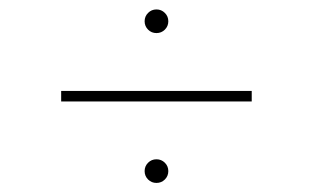

<svg xmlns="http://www.w3.org/2000/svg" viewBox="-20 -492 676 415"><path d="M112.2 -272.7V-295.5H524.1V-272.7ZM292.6 -122.2Q292.6 -132.8 300.1 -140.3Q307.5 -147.7 318.2 -147.7Q328.8 -147.7 336.3 -140.3Q343.8 -132.8 343.8 -122.2Q343.8 -111.5 336.3 -104Q328.8 -96.6 318.2 -96.6Q307.5 -96.6 300.1 -104Q292.6 -111.5 292.6 -122.2ZM318.2 -471.6Q328.8 -471.6 336.3 -464.1Q343.8 -456.7 343.8 -446Q343.8 -435.4 336.3 -427.9Q328.8 -420.5 318.2 -420.5Q307.5 -420.5 300.1 -427.9Q292.6 -435.4 292.6 -446Q292.6 -456.7 300.1 -464.1Q307.5 -471.6 318.2 -471.6Z"/></svg>

Font: Inter P Thin
Style: Regular
Weight: 100
Designer: Rasmus Andersson
Foundry: rsms
Version: Version 3.018;git-588b23468